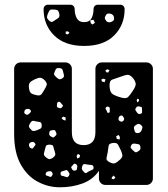

<svg xmlns="http://www.w3.org/2000/svg" viewBox="-20 -785 714 815"><path d="M234 10Q184 10 139.5 -14Q95 -38 67.5 -88Q40 -138 40 -217V-493Q40 -504 48 -512Q56 -520 67 -520H258Q269 -520 277 -512Q285 -504 285 -493V-224Q285 -169 335 -169Q385 -169 385 -224V-493Q385 -504 393 -512Q401 -520 412 -520H602Q613 -520 621 -512Q629 -504 629 -493V-27Q629 -16 621 -8Q613 0 602 0H427Q416 0 408 -8Q400 -16 400 -27V-60Q375 -23 331 -6.5Q287 10 234 10ZM232 -496Q222 -497 218.5 -493Q215 -489 212 -480Q208 -472 210 -468Q212 -464 218 -458Q225 -452 229.5 -449.5Q234 -447 242 -451Q251 -456 251.5 -461.5Q252 -467 249 -476Q247 -486 244.5 -490.5Q242 -495 232 -496ZM445 -487 435 -491 427 -485 432 -478 439 -477ZM545 -453Q532 -468 522 -467.5Q512 -467 494 -460Q471 -452 457.5 -447.5Q444 -443 445 -420Q446 -394 457.5 -386Q469 -378 494 -371Q515 -365 523.5 -373Q532 -381 544 -400Q555 -416 556 -426.5Q557 -437 545 -453ZM171 -443Q159 -455 150.5 -455Q142 -455 127 -448Q112 -441 106.5 -434Q101 -427 103 -411Q105 -395 112 -389.5Q119 -384 135 -381Q149 -378 154.5 -383.5Q160 -389 167 -402Q175 -415 178 -423Q181 -431 171 -443ZM428 -448 418 -451 410 -447 413 -439 424 -436ZM570 -363 563 -366 560 -358 564 -350 570 -357ZM239 -347Q235 -354 229 -353Q222 -351 222 -342Q222 -337 221.5 -333.5Q221 -330 227 -328Q234 -325 237.5 -325.5Q241 -326 245 -332Q249 -336 246 -339Q243 -342 239 -347ZM583 -317Q583 -324 582.5 -327.5Q582 -331 576 -332Q569 -334 565 -333.5Q561 -333 557 -327Q553 -321 555 -317.5Q557 -314 561 -308Q565 -303 568 -301.5Q571 -300 577 -302Q583 -304 583 -307.5Q583 -311 583 -317ZM442 -331Q434 -335 430 -329Q427 -326 428 -324Q429 -322 431 -318Q434 -313 435 -309Q436 -305 441 -306Q447 -308 446 -311.5Q445 -315 446 -321Q447 -329 442 -331ZM110 -317Q106 -322 102.5 -322.5Q99 -323 92 -322Q84 -320 83 -309Q82 -303 91 -299Q98 -296 102 -301Q107 -306 110 -308.5Q113 -311 110 -317ZM505 -286Q502 -291 500 -293.5Q498 -296 492 -294Q483 -291 483 -280Q483 -272 493 -269Q500 -267 505 -274Q509 -280 505 -286ZM259 -286 249 -290 241 -284 247 -277 258 -273ZM157 -255Q156 -266 149 -267Q142 -268 131 -270Q123 -273 118.5 -272Q114 -271 109 -264Q104 -256 103 -250.5Q102 -245 109 -238Q115 -230 120.5 -229Q126 -228 136 -232Q147 -236 152.5 -239.5Q158 -243 157 -255ZM578 -255Q571 -260 566.5 -259Q562 -258 555 -253Q549 -249 548.5 -245Q548 -241 550 -234Q552 -226 554.5 -223Q557 -220 564 -220Q576 -220 581 -232Q584 -240 584.5 -244.5Q585 -249 578 -255ZM218 -223Q216 -228 214 -231Q212 -234 207 -233Q199 -232 195 -231Q191 -230 189 -222Q188 -214 190.5 -210.5Q193 -207 201 -203Q207 -200 209.5 -203Q212 -206 217 -210Q222 -215 218 -223ZM484 -212 473 -207 476 -195 488 -193 489 -203ZM129 -176Q123 -185 114 -182Q103 -179 103 -170Q103 -159 113 -155Q118 -153 120 -156Q122 -159 125 -163Q128 -167 130 -169.5Q132 -172 129 -176ZM493 -147Q486 -162 481 -171Q476 -180 459 -178Q442 -176 441 -165.5Q440 -155 437 -138Q434 -123 432 -114Q430 -105 444 -97Q459 -89 467.5 -92Q476 -95 489 -107Q500 -117 499.5 -125Q499 -133 493 -147ZM555 -175Q547 -176 543 -174.5Q539 -173 536 -166Q533 -160 535.5 -156.5Q538 -153 543 -148Q549 -143 552.5 -140Q556 -137 562 -140Q571 -145 574 -149Q577 -153 576 -162Q574 -171 569 -172.5Q564 -174 555 -175ZM213 -140Q208 -154 206.5 -162.5Q205 -171 190 -171Q176 -171 174 -162.5Q172 -154 168 -140Q165 -130 167.5 -125.5Q170 -121 178 -115Q186 -109 191 -109.5Q196 -110 204 -115Q212 -121 214 -126Q216 -131 213 -140ZM320 -126 311 -132 305 -123 308 -112 318 -117ZM301 -89Q297 -91 294.5 -89.5Q292 -88 289 -84Q285 -80 283 -77.5Q281 -75 284 -70Q287 -64 290 -62Q293 -60 299 -61Q305 -62 306 -65.5Q307 -69 308 -76Q309 -85 301 -89ZM377 -76Q375 -84 369.5 -84.5Q364 -85 355 -86Q346 -87 340 -88.5Q334 -90 330 -82Q326 -72 328 -66.5Q330 -61 337 -54Q344 -48 348 -51.5Q352 -55 360 -59Q368 -63 373 -65Q378 -67 377 -76ZM268 -59Q264 -64 260.5 -63Q257 -62 251 -60Q244 -58 240.5 -56.5Q237 -55 237 -48Q237 -41 241 -39.5Q245 -38 251 -37Q259 -34 263 -33Q267 -32 272 -38Q276 -44 274.5 -48.5Q273 -53 268 -59ZM202 -52Q198 -60 188 -58Q181 -57 178 -55Q175 -53 174 -47Q173 -41 177 -40Q181 -39 186 -37Q190 -35 193 -34Q196 -33 199 -37Q206 -45 202 -52ZM470 -30 463 -40 455 -33 454 -26 462 -24ZM337 -590Q255 -590 210 -634.5Q165 -679 165 -746Q165 -754 170 -759.5Q175 -765 184 -765H278Q287 -765 292 -759.5Q297 -754 297 -746Q297 -724 306 -707.5Q315 -691 337 -691Q360 -691 368.5 -707.5Q377 -724 377 -746Q377 -754 382 -759.5Q387 -765 396 -765H490Q499 -765 504 -759.5Q509 -754 509 -746Q509 -679 464.5 -634.5Q420 -590 337 -590ZM215 -744Q203 -745 197 -744.5Q191 -744 186 -733Q180 -721 179.5 -713.5Q179 -706 189 -697Q198 -689 204.5 -693.5Q211 -698 221 -704Q229 -709 231 -712.5Q233 -716 232 -725Q230 -734 227 -738.5Q224 -743 215 -744ZM449 -727Q441 -728 436.5 -727Q432 -726 428 -718Q424 -711 425 -707Q426 -703 431 -696Q439 -687 452 -692Q459 -695 462 -698.5Q465 -702 464 -710Q463 -723 449 -727ZM377 -701 363 -699 365 -687 372 -681 383 -688ZM268 -652 259 -651V-641L268 -639L275 -646Z"/></svg>

Font: Rubik Moonrocks
Style: Regular
Weight: 400
Designer: Hubert and Fischer, NaN
Foundry: Hubert and Fischer, NaN
Version: Version 2.200